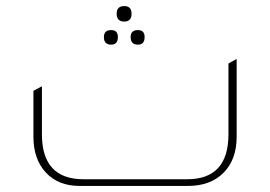

<svg xmlns="http://www.w3.org/2000/svg" viewBox="-20 -612 889 632"><path d="M389 -541Q364 -541 364 -567Q364 -592 389 -592Q413 -592 413 -567Q413 -541 389 -541ZM346 -465Q322 -465 322 -490Q322 -513 346 -513Q368 -513 368 -490Q368 -465 346 -465ZM434 -465Q410 -465 410 -490Q410 -513 434 -513Q456 -513 456 -490Q456 -465 434 -465ZM242 0Q172 0 131 -44Q90 -88 90 -162V-313L118 -328V-170Q118 -22 255 -22H596Q732 -22 732 -170V-403L759 -418V-162Q759 -87 716 -43.5Q673 0 599 0Z"/></svg>

Font: Tajawal ExtraLight
Style: Regular
Weight: 275
Designer: Boutros Fonts
Foundry: Created by Boutros International 2017
Version: Version 1.700